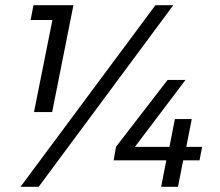

<svg xmlns="http://www.w3.org/2000/svg" viewBox="-20 -720 848 740"><path d="M109 -700H263L181 -288H111L182 -643H98ZM129 0H59L579 -700H648ZM759 -154 749 -102H686L666 0H601L621 -102H418L427 -154L626 -412H695L500 -154H633L654 -261H719L698 -154Z"/></svg>

Font: Gontserrat
Style: Italic
Weight: 400
Italic angle: -11.3°
Designer: Julieta Ulanovsky
Foundry: Julieta Ulanovsky
Version: Version 6.001